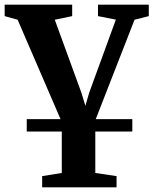

<svg xmlns="http://www.w3.org/2000/svg" viewBox="-28 -563 657 822"><path d="M86.5 0V-53H538.5V0ZM152.5 239V191L236.5 177.5V-40.5L47.5 -478.5L-8 -494V-543H281V-494L206.5 -478.5L320.5 -166L337.5 -110L354 -166.5L468 -479L391.5 -494V-543H609V-494L548 -478.5L380 -48V177.5L471 191V239Z"/></svg>

Font: Merriweather 48pt
Style: Bold
Weight: 700
Version: Version 2.100